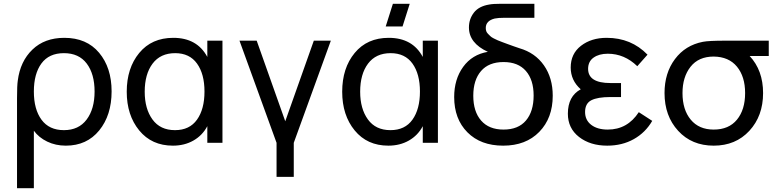

<svg xmlns="http://www.w3.org/2000/svg" viewBox="-20 -755 4109 1015"><path d="M70 240V-236Q70 -303 74 -329Q87 -431 151.5 -493Q216 -555 320 -555Q438 -555 504 -476Q570 -397 570 -272Q570 -146 504.5 -65.5Q439 15 328 15Q274 15 229.5 -6.5Q185 -28 159 -64V240ZM480 -271Q480 -364 438.5 -419Q397 -474 318 -474Q239 -474 199 -419.5Q159 -365 159 -271Q159 -177 199.5 -122Q240 -67 318 -67Q396 -67 438 -123Q480 -179 480 -271Z M1076 -540H1156V0H1076V-88Q1050 -39 1002.5 -12Q955 15 894 15Q782 15 716 -65.5Q650 -146 650 -270Q650 -395 716 -475Q782 -555 896 -555Q1022 -555 1076 -454ZM905 -67Q982 -67 1021.5 -122.5Q1061 -178 1061 -271Q1061 -364 1021.5 -419Q982 -474 906 -474Q828 -474 786.5 -418.5Q745 -363 745 -270Q745 -180 786 -123.5Q827 -67 905 -67Z M1442 180V0L1246 -540H1337L1488 -114L1639 -540H1729L1533 0V180Z M2146 -735 2108 -615H2019L2057 -735ZM2215 -540H2295V0H2215V-88Q2189 -39 2141.5 -12Q2094 15 2033 15Q1921 15 1855 -65.5Q1789 -146 1789 -270Q1789 -395 1855 -475Q1921 -555 2035 -555Q2161 -555 2215 -454ZM2044 -67Q2121 -67 2160.5 -122.5Q2200 -178 2200 -271Q2200 -364 2160.5 -419Q2121 -474 2045 -474Q1967 -474 1925.5 -418.5Q1884 -363 1884 -270Q1884 -180 1925 -123.5Q1966 -67 2044 -67Z M2726 -500Q2809 -476 2855.5 -409.5Q2902 -343 2902 -249Q2902 -131 2831 -58Q2760 15 2640 15Q2521 15 2451 -55.5Q2381 -126 2381 -242Q2381 -336 2428.5 -401.5Q2476 -467 2559 -481Q2459 -527 2459 -610Q2459 -654 2485 -688Q2511 -722 2566 -731Q2586 -735 2627 -735H2805V-661H2647Q2614 -661 2595 -657Q2548 -645 2548 -607Q2548 -598 2550.5 -590.5Q2553 -583 2559.5 -576.5Q2566 -570 2572 -564Q2578 -558 2590 -552Q2602 -546 2611 -542Q2620 -538 2636.5 -532Q2653 -526 2663.5 -522Q2674 -518 2694 -511Q2714 -504 2726 -500ZM2642 -70Q2720 -70 2760.5 -118Q2801 -166 2801 -250Q2801 -333 2760 -380Q2719 -427 2642 -427Q2564 -427 2523 -379.5Q2482 -332 2482 -249Q2482 -165 2523.5 -117.5Q2565 -70 2642 -70Z M3357 -162 3428 -116Q3392 -54 3330.5 -19.5Q3269 15 3190 15Q3100 15 3041 -31Q2982 -77 2982 -154Q2982 -246 3050 -283Q2997 -330 2997 -398Q2997 -471 3051.5 -513Q3106 -555 3187 -555Q3317 -555 3403 -466L3349 -405Q3281 -471 3193 -471Q3147 -471 3118 -450.5Q3089 -430 3089 -391Q3089 -316 3207 -316H3263V-242H3207Q3139 -242 3106 -225Q3073 -208 3073 -163Q3073 -120 3105.5 -95Q3138 -70 3193 -70Q3297 -70 3357 -162Z M4044 -540V-459H3943Q4014 -383 4014 -263Q4014 -142 3941.5 -63.5Q3869 15 3753 15Q3637 15 3565 -63.5Q3493 -142 3493 -263Q3493 -369 3548 -442.5Q3603 -516 3696 -534Q3727 -540 3813 -540ZM3753 -70Q3833 -70 3876 -122.5Q3919 -175 3919 -263Q3919 -350 3876 -402.5Q3833 -455 3753 -456Q3673 -456 3630.5 -402Q3588 -348 3588 -263Q3588 -175 3631.5 -122.5Q3675 -70 3753 -70Z"/></svg>

Font: Manrope Medium
Style: Medium
Weight: 500
Designer: Mikhail Sharanda
Foundry: Mikhail Sharanda
Version: Version 4.000;hotconv 1.0.109;makeotfexe 2.5.65596